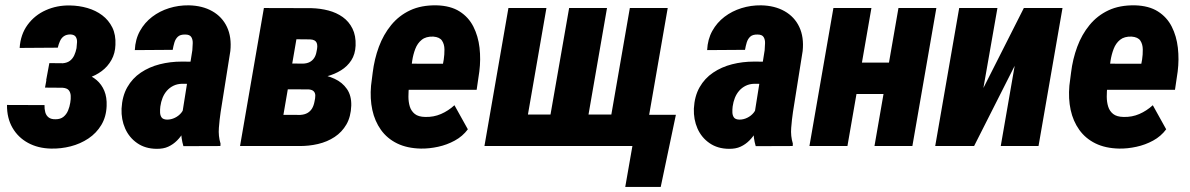

<svg xmlns="http://www.w3.org/2000/svg" viewBox="-20 -559 4556 735"><path d="M258.3 -251.5 156.7 -252 168.9 -317.4 220.7 -316.9Q237.3 -318.4 247.8 -326.4Q258.3 -334.5 264.2 -347.2Q270 -359.9 272.9 -374.5Q274.4 -385.7 274.9 -397.7Q275.4 -409.7 270 -418Q264.6 -426.3 250 -427.2Q234.4 -427.2 224.6 -420.4Q214.8 -413.6 209.5 -401.4Q204.1 -389.2 201.2 -376.5L55.2 -375.5Q58.6 -427.2 85.7 -464.1Q112.8 -501 155.5 -520Q198.2 -539.1 248 -538.1Q282.7 -537.6 314.7 -528.3Q346.7 -519 371.3 -500.5Q396 -481.9 409.9 -453.9Q423.8 -425.8 421.9 -387.2Q420.9 -355 406.7 -329.6Q392.6 -304.2 369.4 -286.9Q346.2 -269.5 317.4 -260.5Q288.6 -251.5 258.3 -251.5ZM164.1 -287.1 247.6 -286.6Q278.3 -285.6 304.7 -277.1Q331.1 -268.6 350.1 -252.2Q369.1 -235.8 379.4 -211.2Q389.6 -186.5 388.2 -153.3Q386.7 -111.8 367.9 -80.6Q349.1 -49.3 318.4 -28.8Q287.6 -8.3 250.5 1.2Q213.4 10.7 175.3 9.8Q125.5 8.8 87.4 -12Q49.3 -32.7 27.8 -69.8Q6.3 -106.9 6.8 -157.2L150.4 -156.7Q149.9 -142.1 153.3 -129.4Q156.7 -116.7 166.3 -109.4Q175.8 -102.1 192.9 -102.5Q211.4 -102.5 222.9 -111.8Q234.4 -121.1 240.5 -135.7Q246.6 -150.4 249 -166Q251.5 -180.2 250.7 -192.6Q250 -205.1 243.4 -213.4Q236.8 -221.7 219.7 -223.1L152.3 -223.6Z M678.2 -127.4 716.3 -366.7Q717.3 -379.9 717.8 -393.6Q718.3 -407.2 712.4 -417Q706.5 -426.8 689 -426.8Q670.4 -427.2 661.1 -418.7Q651.9 -410.2 647.7 -396.5Q643.6 -382.8 641.1 -368.2L496.1 -367.2Q498 -408.7 515.9 -440.7Q533.7 -472.7 562.5 -494.6Q591.3 -516.6 627.4 -527.8Q663.6 -539.1 702.6 -538.6Q754.9 -537.6 792.7 -516.1Q830.6 -494.6 848.9 -455.8Q867.2 -417 861.8 -363.8L824.7 -130.4Q820.3 -101.1 817.9 -69.6Q815.4 -38.1 824.2 -9.3L823.7 0L682.1 0.5Q672.9 -30.3 673.3 -63Q673.8 -95.7 678.2 -127.4ZM729.5 -322.8 715.3 -237.8 676.8 -238.3Q658.2 -237.8 643.8 -230.7Q629.4 -223.6 618.9 -211.7Q608.4 -199.7 602.3 -184.3Q596.2 -168.9 593.8 -151.4Q592.3 -139.6 592.8 -128.2Q593.3 -116.7 598.9 -109.1Q604.5 -101.6 619.6 -101.1Q635.3 -101.1 649.7 -108.2Q664.1 -115.2 673.8 -127Q683.6 -138.7 685.5 -154.8L702.6 -94.2Q693.8 -73.7 683.1 -54.7Q672.4 -35.6 657.7 -21Q643.1 -6.3 624.3 2.4Q605.5 11.2 579.1 10.7Q536.1 10.3 505.4 -11Q474.6 -32.2 459.2 -66.9Q443.8 -101.6 445.3 -143.1Q447.8 -190.9 467.3 -225.1Q486.8 -259.3 519 -281Q551.3 -302.7 591.6 -313Q631.8 -323.2 675.3 -323.2Z M1156.7 -216.8 1025.4 -217.3 1042 -315.9 1139.2 -315.4Q1154.8 -315.9 1165.3 -321.3Q1175.8 -326.7 1182.6 -336.9Q1189.5 -347.2 1191.9 -362.3Q1194.3 -372.6 1194.6 -380.6Q1194.8 -388.7 1192.4 -394.8Q1189.9 -400.9 1183.8 -404.3Q1177.7 -407.7 1167 -408.2L1114.7 -408.7L1044.4 0H898.9L990.2 -528.3L1171.9 -527.8Q1206.1 -526.9 1237.1 -518.8Q1268.1 -510.7 1292 -493.7Q1315.9 -476.6 1329.3 -449.5Q1342.8 -422.4 1341.3 -384.3Q1339.8 -351.1 1324.7 -327.9Q1309.6 -304.7 1285.4 -289.8Q1261.2 -274.9 1232.4 -267.1Q1203.6 -259.3 1175.3 -256.3ZM1124 0H950.7L1020 -119.6L1129.4 -119.1Q1146 -120.1 1157 -126.5Q1168 -132.8 1174.6 -143.8Q1181.2 -154.8 1184.1 -170.9Q1187 -183.1 1187 -193.1Q1187 -203.1 1180.9 -209.5Q1174.8 -215.8 1161.1 -216.8L1046.9 -217.3L1065.4 -315.9L1173.8 -315.4L1196.8 -275.4Q1231.4 -271 1261 -257.3Q1290.5 -243.7 1308.1 -218.3Q1325.7 -192.9 1324.7 -154.8Q1323.2 -112.3 1306.2 -82.8Q1289.1 -53.2 1261 -34.7Q1232.9 -16.1 1197.5 -7.8Q1162.1 0.5 1124 0Z M1591.3 9.8Q1538.6 8.8 1500.2 -10Q1461.9 -28.8 1438.2 -62Q1414.6 -95.2 1405.3 -138.2Q1396 -181.2 1400.4 -231L1406.7 -280.8Q1413.1 -333 1430.4 -379.9Q1447.8 -426.8 1477.5 -463.1Q1507.3 -499.5 1550 -519.5Q1592.8 -539.6 1651.4 -538.6Q1705.1 -537.1 1739.5 -515.1Q1773.9 -493.2 1792.2 -457Q1810.5 -420.9 1815.7 -376.2Q1820.8 -331.5 1814.9 -285.2L1804.7 -215.3H1454.1L1471.7 -315.4L1675.8 -314.9L1678.7 -331.1Q1681.6 -350.1 1681.4 -369.9Q1681.2 -389.6 1672.1 -403.3Q1663.1 -417 1638.7 -418.9Q1610.8 -419.9 1594.5 -406.7Q1578.1 -393.6 1569.8 -371.8Q1561.5 -350.1 1557.9 -325.9Q1554.2 -301.8 1551.8 -280.8L1545.9 -230.5Q1543.5 -209.5 1543.5 -189Q1543.5 -168.5 1548.8 -151.1Q1554.2 -133.8 1567.9 -122.8Q1581.5 -111.8 1607.9 -111.3Q1640.1 -110.4 1668.2 -122.6Q1696.3 -134.8 1719.7 -156.2L1771 -64Q1751 -37.1 1720.9 -20.8Q1690.9 -4.4 1657 2.9Q1623 10.3 1591.3 9.8Z M2567.4 -119.6 2509.3 156.7H2373.5L2400.9 0H2354L2374.5 -119.6ZM1926.3 -528.3H2071.8L2001 -120.6H2087.4L2158.7 -528.3H2303.7L2232.9 -120.6H2320.3L2391.1 -528.3H2536.1L2444.3 0H1834.5Z M2869.1 -127.4 2907.2 -366.7Q2908.2 -379.9 2908.7 -393.6Q2909.2 -407.2 2903.3 -417Q2897.5 -426.8 2879.9 -426.8Q2861.3 -427.2 2852.1 -418.7Q2842.8 -410.2 2838.6 -396.5Q2834.5 -382.8 2832 -368.2L2687 -367.2Q2689 -408.7 2706.8 -440.7Q2724.6 -472.7 2753.4 -494.6Q2782.2 -516.6 2818.4 -527.8Q2854.5 -539.1 2893.6 -538.6Q2945.8 -537.6 2983.6 -516.1Q3021.5 -494.6 3039.8 -455.8Q3058.1 -417 3052.7 -363.8L3015.6 -130.4Q3011.2 -101.1 3008.8 -69.6Q3006.3 -38.1 3015.1 -9.3L3014.6 0L2873 0.5Q2863.8 -30.3 2864.3 -63Q2864.7 -95.7 2869.1 -127.4ZM2920.4 -322.8 2906.2 -237.8 2867.7 -238.3Q2849.1 -237.8 2834.7 -230.7Q2820.3 -223.6 2809.8 -211.7Q2799.3 -199.7 2793.2 -184.3Q2787.1 -168.9 2784.7 -151.4Q2783.2 -139.6 2783.7 -128.2Q2784.2 -116.7 2789.8 -109.1Q2795.4 -101.6 2810.5 -101.1Q2826.2 -101.1 2840.6 -108.2Q2855 -115.2 2864.7 -127Q2874.5 -138.7 2876.5 -154.8L2893.6 -94.2Q2884.8 -73.7 2874 -54.7Q2863.3 -35.6 2848.6 -21Q2834 -6.3 2815.2 2.4Q2796.4 11.2 2770 10.7Q2727.1 10.3 2696.3 -11Q2665.5 -32.2 2650.1 -66.9Q2634.8 -101.6 2636.2 -143.1Q2638.7 -190.9 2658.2 -225.1Q2677.7 -259.3 2710 -281Q2742.2 -302.7 2782.5 -313Q2822.8 -323.2 2866.2 -323.2Z M3433.6 -319.3 3412.1 -199.2H3208L3229 -319.3ZM3315.9 -528.3 3224.1 0H3078.6L3170.4 -528.3ZM3564.5 -528.3 3472.7 0H3327.6L3419.4 -528.3Z M3744.6 -222.2 3899.4 -528.3H4047.4L3955.6 0H3811L3864.3 -307.1L3709 0H3560.1L3651.9 -528.3H3798.3Z M4264.6 9.8Q4211.9 8.8 4173.6 -10Q4135.3 -28.8 4111.6 -62Q4087.9 -95.2 4078.6 -138.2Q4069.3 -181.2 4073.7 -231L4080.1 -280.8Q4086.4 -333 4103.8 -379.9Q4121.1 -426.8 4150.9 -463.1Q4180.7 -499.5 4223.4 -519.5Q4266.1 -539.6 4324.7 -538.6Q4378.4 -537.1 4412.8 -515.1Q4447.3 -493.2 4465.6 -457Q4483.9 -420.9 4489 -376.2Q4494.1 -331.5 4488.3 -285.2L4478 -215.3H4127.4L4145 -315.4L4349.1 -314.9L4352.1 -331.1Q4355 -350.1 4354.7 -369.9Q4354.5 -389.6 4345.5 -403.3Q4336.4 -417 4312 -418.9Q4284.2 -419.9 4267.8 -406.7Q4251.5 -393.6 4243.2 -371.8Q4234.9 -350.1 4231.2 -325.9Q4227.5 -301.8 4225.1 -280.8L4219.2 -230.5Q4216.8 -209.5 4216.8 -189Q4216.8 -168.5 4222.2 -151.1Q4227.5 -133.8 4241.2 -122.8Q4254.9 -111.8 4281.2 -111.3Q4313.5 -110.4 4341.6 -122.6Q4369.6 -134.8 4393.1 -156.2L4444.3 -64Q4424.3 -37.1 4394.3 -20.8Q4364.3 -4.4 4330.3 2.9Q4296.4 10.3 4264.6 9.8Z"/></svg>

Font: Roboto Condensed ExtraBold
Style: Italic
Weight: 800
Italic angle: -12°
Designer: Christian Robertson
Foundry: Google
Version: Version 3.008; 2023